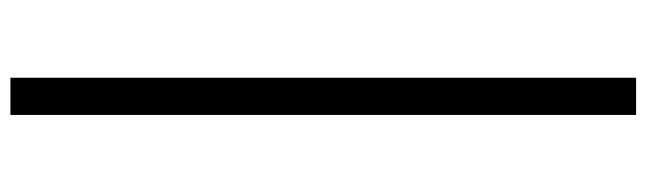

<svg xmlns="http://www.w3.org/2000/svg" viewBox="-454 -548 1236 367"><g transform="rotate(-90 163.5 -364.0)"><path d="M127.8 -961.6H198.9V234.4H127.8Z"/></g></svg>

Font: Riot Sans
Style: Regular
Weight: 400
Designer: Rasmus Andersson
Foundry: rsms
Version: Version 4.001